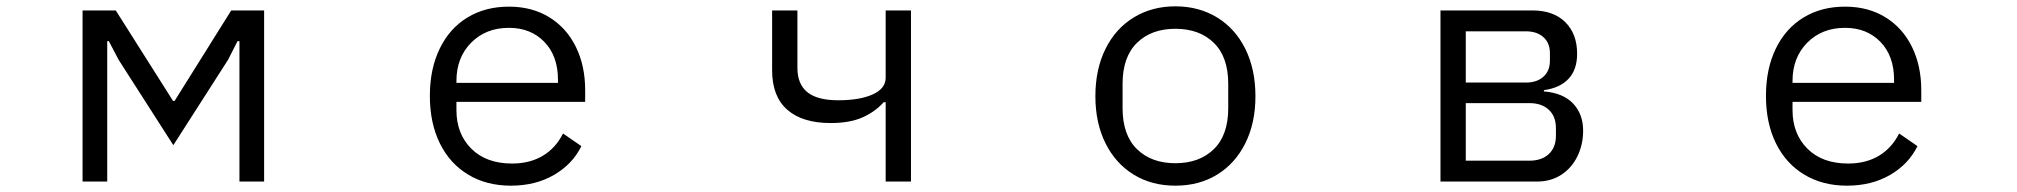

<svg xmlns="http://www.w3.org/2000/svg" viewBox="-20 -574 6376 607"><path d="M319 0H241V-541H346L527 -255H532L711 -541H815V0H737V-444H731L701 -385L528 -115L355 -385L324 -444H319Z M1339 -271Q1339 -356 1370 -420Q1401 -484 1457.5 -518.5Q1514 -553 1589 -553Q1662 -553 1716.5 -519.5Q1771 -486 1800.5 -426Q1830 -366 1830 -289V-252H1423V-226Q1423 -151 1470 -104Q1517 -57 1599 -57Q1655 -57 1696 -81.5Q1737 -106 1760 -152L1818 -112Q1790 -55 1731.5 -21Q1673 13 1595 13Q1518 13 1460 -22Q1402 -57 1370.5 -121Q1339 -185 1339 -271ZM1423 -318V-312H1744V-322Q1744 -397 1701 -441.5Q1658 -486 1589 -486Q1516 -486 1469.5 -439Q1423 -392 1423 -318Z M2780 0V-251H2774Q2746 -220 2706 -202.5Q2666 -185 2606 -185Q2517 -185 2469 -227Q2421 -269 2421 -352V-541H2501V-359Q2501 -308 2532.5 -282.5Q2564 -257 2630 -257Q2698 -257 2739 -275.5Q2780 -294 2780 -328V-541H2860V0Z M3443 -270Q3443 -355 3475 -419.5Q3507 -484 3564.5 -519Q3622 -554 3696 -554Q3770 -554 3827.5 -519Q3885 -484 3917 -419.5Q3949 -355 3949 -270Q3949 -185 3917 -121Q3885 -57 3828 -22Q3771 13 3696 13Q3621 13 3564 -22Q3507 -57 3475 -121Q3443 -185 3443 -270ZM3863 -232V-309Q3863 -394 3817.5 -438.5Q3772 -483 3696 -483Q3620 -483 3574.5 -438.5Q3529 -394 3529 -309V-232Q3529 -147 3574.5 -102.5Q3620 -58 3696 -58Q3772 -58 3817.5 -102.5Q3863 -147 3863 -232Z M4534 0V-541H4825Q4891 -541 4928.5 -504Q4966 -467 4966 -404Q4966 -354 4939 -325Q4912 -296 4861 -289V-285Q4922 -280 4953.5 -246.5Q4985 -213 4985 -161Q4985 -117 4967 -80Q4949 -43 4916 -21.5Q4883 0 4839 0ZM4804 -313Q4839 -313 4859.5 -331.5Q4880 -350 4880 -382V-406Q4880 -438 4859.5 -456.5Q4839 -475 4804 -475H4614V-313ZM4815 -66Q4854 -66 4876.5 -87Q4899 -108 4899 -145V-169Q4899 -206 4876.5 -227Q4854 -248 4815 -248H4614V-66Z M5563 -271Q5563 -356 5594 -420Q5625 -484 5681.5 -518.5Q5738 -553 5813 -553Q5886 -553 5940.5 -519.5Q5995 -486 6024.5 -426Q6054 -366 6054 -289V-252H5647V-226Q5647 -151 5694 -104Q5741 -57 5823 -57Q5879 -57 5920 -81.5Q5961 -106 5984 -152L6042 -112Q6014 -55 5955.5 -21Q5897 13 5819 13Q5742 13 5684 -22Q5626 -57 5594.5 -121Q5563 -185 5563 -271ZM5647 -318V-312H5968V-322Q5968 -397 5925 -441.5Q5882 -486 5813 -486Q5740 -486 5693.5 -439Q5647 -392 5647 -318Z"/></svg>

Font: PlemolJP
Style: Regular
Weight: 400
Monospace: yes
Version: v2.0.4; ttfautohint (v1.8.4.7-5d5b-dirty) -l 6 -r 45 -G 200 